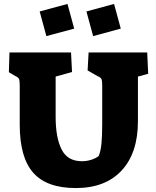

<svg xmlns="http://www.w3.org/2000/svg" viewBox="-20 -940 793 973"><path d="M80 -308V-505Q80 -531 76.5 -539.5Q73 -548 57 -555L25 -574L28 -674H340L345 -575L262 -552V-347Q262 -243 292 -183Q322 -123 395 -123Q419 -123 441.5 -130Q464 -137 480 -149Q490 -172 494 -210.5Q498 -249 498 -314V-505Q498 -531 494 -539.5Q490 -548 473 -555L424 -583L429 -674H726L731 -566L679 -552V-326Q679 -165 596.5 -76Q514 13 364 13Q217 13 148.5 -64.5Q80 -142 80 -308ZM181 -882 322 -920 356 -795 215 -757ZM418 -882 558 -920 592 -795 452 -757Z"/></svg>

Font: Suez One
Style: Regular
Weight: 400
Designer: Michal Sahar
Foundry: Hagilda
Version: Version 1.001